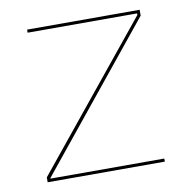

<svg xmlns="http://www.w3.org/2000/svg" viewBox="-62 -554 602 615"><g transform="rotate(-10 238.5 -246.5)"><path d="M45 -16 421 -478V-483H65V-493H431V-474L56 -12V-10H426V0H45Z"/></g></svg>

Font: HK Grotesk Thin
Style: Regular
Weight: 100
Designer: Alfredo Marco Pradil
Foundry: Hanken Design Co.
Version: Version 3.001